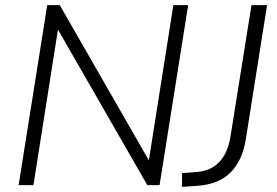

<svg xmlns="http://www.w3.org/2000/svg" viewBox="-20 -725 1085 752"><path d="M53 0 165 -705H214L563 -97L659 -705H717L605 0H557L207 -609L111 0ZM693 7V-47L748 -51Q862 -59 883 -192L965 -705H1026L943 -181Q930 -97 883 -49.5Q836 -2 749 3Z"/></svg>

Font: Nunito Sans Light
Style: Italic
Weight: 300
Italic angle: -9°
Designer: Vernon Adams
Foundry: Vernon Adams
Version: Version 3.006; ttfautohint (v1.8.3)